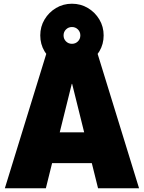

<svg xmlns="http://www.w3.org/2000/svg" viewBox="-20 -1010 772 1030"><path d="M6 0 231 -730H501L726 0H506L367 -560H365L226 0ZM171 -135V-300H561V-135ZM366 -650Q319 -650 280.5 -673Q242 -696 219 -734.5Q196 -773 196 -820Q196 -867 219 -905.5Q242 -944 280.5 -967Q319 -990 366 -990Q413 -990 451.5 -967Q490 -944 513 -905.5Q536 -867 536 -820Q536 -773 513 -734.5Q490 -696 451.5 -673Q413 -650 366 -650ZM366 -775Q385 -775 398 -788Q411 -801 411 -820Q411 -839 398 -852Q385 -865 366 -865Q347 -865 334 -852Q321 -839 321 -820Q321 -801 334 -788Q347 -775 366 -775Z"/></svg>

Font: M PLUS 2 Black
Style: Regular
Weight: 900
Designer: Coji Morishita
Foundry: UNDERFOREST DESIGN
Version: Version 1.001